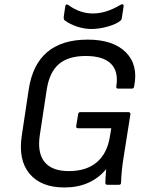

<svg xmlns="http://www.w3.org/2000/svg" viewBox="-20 -849 681 882"><path d="M398.9 -715.8Q368.7 -715.8 335.7 -726.3Q302.7 -736.8 277.8 -754.9Q271.5 -759.8 272.9 -772.9L279.8 -819.8Q280.8 -826.7 284.9 -828.1Q289.1 -829.6 294.9 -825.2Q347.2 -787.1 407.2 -787.1Q467.3 -787.1 534.2 -827.1Q540 -830.6 544.4 -828.6Q548.8 -826.7 547.9 -820.8L540 -768.1Q538.6 -757.8 533.2 -753.9Q514.6 -738.3 475.3 -727.1Q436 -715.8 398.9 -715.8ZM275.9 12.2Q168.5 12.2 115.7 -51Q63 -114.3 80.1 -226.1L111.8 -437Q146 -667 382.8 -667Q499.5 -667 557.9 -608.9Q616.2 -550.8 596.2 -452.1Q594.7 -441.9 585.9 -441.9H522.9Q512.7 -441.9 514.2 -452.1Q525.4 -521 489.5 -556.4Q453.6 -591.8 374 -591.8Q293.5 -591.8 250.2 -554.4Q207 -517.1 194.8 -438L163.1 -230Q150.4 -147.9 184.3 -105.5Q218.3 -63 295.9 -63Q377 -63 424.8 -103.8Q472.7 -144.5 484.9 -222.2L491.2 -259.8H338.9Q328.6 -259.8 330.1 -270L338.9 -324.2Q340.3 -334 349.1 -334H569.8Q574.2 -334 576.9 -331.3Q579.6 -328.6 579.1 -324.2L547.9 -127Q537.6 -63.5 536.1 -9.8Q536.1 0 525.9 0H474.1Q463.9 0 463.9 -9.8Q463.9 -28.8 467.8 -70.8H466.8Q396.5 12.2 275.9 12.2Z"/></svg>

Font: Sofia Sans
Style: Italic
Weight: 400
Italic angle: -9°
Designer: Botio Nikoltchev, Ani Petrova
Foundry: lettersoup
Version: Version 4.100